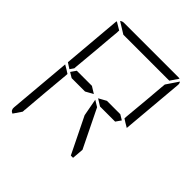

<svg xmlns="http://www.w3.org/2000/svg" viewBox="-262 -1171 1339 1339"><g transform="rotate(45 408.0 -501.0)"><path d="M468 -451 606 -169 599 -83H577L446 -350L422 -479ZM485 -531H617L655 -508L628 -469H479L429 -500ZM144 -502 102 -529 139 -959Q139 -966 142 -972L199 -938L198 -928V-918L193 -866L182 -735L165 -548L164 -531ZM82 -2Q56 -12 59 -41L99 -500V-505L133 -485L150 -474L158 -469L157 -452L140 -265L129 -134L125 -83L124 -82V-72L123 -62ZM240 -938 156 -990Q169 -1000 184 -1000H452H720Q730 -1000 734 -998L693 -938H663H477H415ZM331 -469H199L161 -492L188 -531H337L387 -500ZM757 -959 717 -500V-495L683 -515L666 -526L658 -531L659 -550L676 -735L687 -866L690 -897L750 -986Q759 -974 757 -959Z"/></g></svg>

Font: DSEG14 Modern
Style: Light Italic
Weight: 300
Italic angle: -5°
Designer: Keshikan(Twitter:@keshinomi_88pro)
Version: Version 0.46